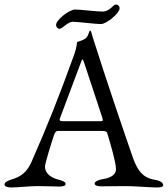

<svg xmlns="http://www.w3.org/2000/svg" viewBox="-22 -821 739 846"><path d="M422 -715C449 -715 505 -764 505 -784C505 -794 498 -801 488 -801C476 -801 463 -770 428 -770C403 -770 334 -779 309 -779C284 -779 225 -734 225 -711C225 -701 233 -694 241 -694C251 -694 278 -725 298 -725C323 -725 397 -715 422 -715ZM333 -542C337 -553 339 -559 341 -559C344 -559 346 -553 350 -541L429 -302C430 -298 431 -294 431 -292C431 -287 427 -287 417 -287H262C249 -287 241 -287 241 -294C241 -296 242 -299 243 -302ZM668 5C685 5 697 3 697 -5C697 -14 687 -24 664 -28C624 -35 591 -48 563 -128C530 -223 449 -459 385 -662C382 -671 380 -686 375 -686C370 -686 368 -660 354 -651C342 -643 330 -640 318 -636C316 -635 319 -620 304 -578C237 -393 192 -279 117 -108C95 -58 65 -41 31 -31C9 -24 -2 -17 -2 -8C-2 0 10 5 27 5C60 5 103 -1 147 -1C184 -1 220 1 238 1C255 1 267 -2 267 -10C267 -19 257 -24 234 -30C202 -38 176 -58 176 -87C176 -100 207 -200 216 -226C221 -240 227 -244 233 -244H424C442 -244 448 -243 451 -233C466 -183 489 -105 489 -76C489 -54 472 -38 428 -31C410 -28 395 -21 395 -12C395 -4 407 0 424 0C448 0 490 -1 529 -1C574 -1 640 5 668 5Z"/></svg>

Font: EB Garamond 12
Style: Regular
Weight: 400
Version: Version 0.016+